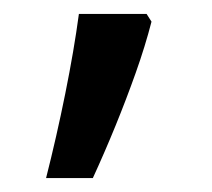

<svg xmlns="http://www.w3.org/2000/svg" viewBox="-20 -136 303 275"><path d="M190 -116 197 -105Q188 -70 174.5 -32Q161 6 145.5 44Q130 82 113 119H46Q61 60 73.5 -2Q86 -64 93 -116Z"/></svg>

Font: loriya25
Style: Book
Weight: 400
Designer: Jelle Bosma - Monotype Design Team
Foundry: Monotype Imaging Inc.
Version: Version 2.003